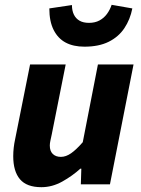

<svg xmlns="http://www.w3.org/2000/svg" viewBox="-20 -766 588 798"><path d="M152 12Q91 12 63 -21Q35 -54 35 -117Q35 -134 37 -152Q39 -170 43 -188L105 -498H253L195 -207Q192 -193 189.5 -181.5Q187 -170 187 -161Q187 -138 199.5 -126Q212 -114 233 -114Q254 -114 275.5 -129Q297 -144 324 -175L387 -498H535L437 0H316L318 -65H314Q281 -35 239 -11.5Q197 12 152 12ZM331 -572Q285 -572 253 -589Q221 -606 203 -641.5Q185 -677 185 -731L279 -745Q279 -722 287 -705.5Q295 -689 310.5 -680Q326 -671 350 -671Q375 -671 393.5 -681Q412 -691 424.5 -708Q437 -725 444 -746L530 -731Q521 -685 497 -649Q473 -613 432 -592.5Q391 -572 331 -572Z"/></svg>

Font: Source Sans 3 ExtraLight ExtraBold
Style: Italic
Weight: 800
Italic angle: -11°
Version: Version 3.052;hotconv 1.1.0;makeotfexe 2.6.0